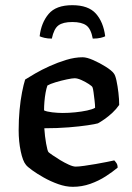

<svg xmlns="http://www.w3.org/2000/svg" viewBox="-20 -721 510 741"><path d="M261 0Q234 0 204.5 -10.5Q175 -21 148.5 -36Q122 -51 103.5 -64.5Q85 -78 80 -85Q68 -99 60 -137Q52 -175 52 -218Q52 -259 55.5 -296.5Q59 -334 65 -364.5Q71 -395 77 -414Q91 -423 116 -437.5Q141 -452 172 -466Q203 -480 236 -490Q269 -500 299 -500Q315 -500 340 -489Q365 -478 388 -463.5Q411 -449 419 -438Q425 -431 429.5 -410Q434 -389 437 -363.5Q440 -338 440 -316Q429 -300 414 -286Q399 -272 384 -261.5Q369 -251 358 -245Q348 -242 318 -237.5Q288 -233 245 -229.5Q202 -226 151 -226Q153 -195 158 -167Q163 -139 167 -134Q170 -131 183 -122Q196 -113 212.5 -103Q229 -93 245.5 -85.5Q262 -78 272 -78Q284 -78 305 -81Q326 -84 349.5 -88Q373 -92 392.5 -96Q412 -100 421 -102Q425 -98 429.5 -91.5Q434 -85 434 -74Q415 -58 388 -40.5Q361 -23 328.5 -11.5Q296 0 261 0ZM222 -285Q245 -285 270 -287.5Q295 -290 316 -294.5Q337 -299 347 -305Q347 -316 345 -333Q343 -350 341 -365Q339 -380 337 -384Q336 -388 323 -396.5Q310 -405 294.5 -412Q279 -419 268 -419Q259 -419 237.5 -414.5Q216 -410 194.5 -403.5Q173 -397 163 -391Q159 -380 156 -363.5Q153 -347 151.5 -329Q150 -311 150 -295Q160 -290 181.5 -287.5Q203 -285 222 -285ZM259 -701Q321 -701 350 -668.5Q379 -636 386 -581Q381 -578 368.5 -575Q356 -572 338 -572Q331 -610 313 -623Q295 -636 259 -636Q223 -636 205.5 -623Q188 -610 180 -572Q164 -572 151.5 -575Q139 -578 133 -581Q139 -633 167.5 -667Q196 -701 259 -701Z"/></svg>

Font: Texturina 12pt Medium
Style: Regular
Weight: 500
Designer: Guillermo Torres Carreño
Foundry: Omnibus-Type
Version: Version 1.002